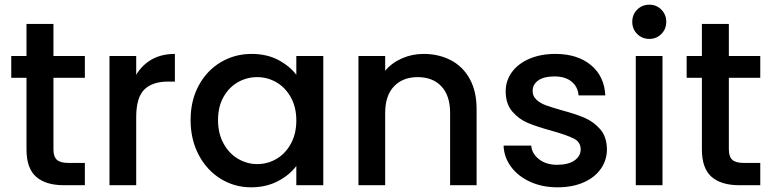

<svg xmlns="http://www.w3.org/2000/svg" viewBox="-20 -790 3293 819"><path d="M208 -458V-153Q208 -122 222.5 -108.5Q237 -95 272 -95H342V0H252Q175 0 134 -36Q93 -72 93 -153V-458H28V-551H93V-688H208V-551H342V-458Z M561 -471Q586 -513 627.5 -536.5Q669 -560 726 -560V-442H697Q630 -442 595.5 -408Q561 -374 561 -290V0H447V-551H561Z M1053 -560Q1118 -560 1166.5 -534.5Q1215 -509 1244 -471V-551H1359V0H1244V-82Q1215 -43 1165 -17Q1115 9 1051 9Q980 9 921 -27.5Q862 -64 827.5 -129.5Q793 -195 793 -278Q793 -361 827.5 -425Q862 -489 921.5 -524.5Q981 -560 1053 -560ZM1077 -461Q1033 -461 995 -439.5Q957 -418 933.5 -376.5Q910 -335 910 -278Q910 -221 933.5 -178Q957 -135 995.5 -112.5Q1034 -90 1077 -90Q1121 -90 1159 -112Q1197 -134 1220.5 -176.5Q1244 -219 1244 -276Q1244 -333 1220.5 -375Q1197 -417 1159 -439Q1121 -461 1077 -461Z M2013 -325V0H1900V-308Q1900 -382 1863 -421.5Q1826 -461 1762 -461Q1698 -461 1660.5 -421.5Q1623 -382 1623 -308V0H1509V-551H1623V-488Q1651 -522 1694.5 -541Q1738 -560 1787 -560Q1852 -560 1903.5 -533Q1955 -506 1984 -453Q2013 -400 2013 -325Z M2128 -169H2246Q2249 -134 2279.5 -110.5Q2310 -87 2356 -87Q2404 -87 2430.5 -105.5Q2457 -124 2457 -153Q2457 -184 2427.5 -199Q2398 -214 2334 -232Q2272 -249 2233 -265Q2194 -281 2165.5 -314Q2137 -347 2137 -401Q2137 -445 2163 -481.5Q2189 -518 2237.5 -539Q2286 -560 2349 -560Q2443 -560 2500.5 -512.5Q2558 -465 2562 -383H2448Q2445 -420 2418 -442Q2391 -464 2345 -464Q2300 -464 2276 -447Q2252 -430 2252 -402Q2252 -380 2268 -365Q2284 -350 2307 -341.5Q2330 -333 2375 -320Q2435 -304 2473.5 -287.5Q2512 -271 2540 -239Q2568 -207 2569 -154Q2569 -107 2543 -70Q2517 -33 2469.5 -12Q2422 9 2358 9Q2293 9 2241.5 -14.5Q2190 -38 2160 -78.5Q2130 -119 2128 -169Z M2677 -697Q2677 -728 2698 -749Q2719 -770 2750 -770Q2780 -770 2801 -749Q2822 -728 2822 -697Q2822 -666 2801 -645Q2780 -624 2750 -624Q2719 -624 2698 -645Q2677 -666 2677 -697ZM2806 -551V0H2692V-551Z M3089 -458V-153Q3089 -122 3103.5 -108.5Q3118 -95 3153 -95H3223V0H3133Q3056 0 3015 -36Q2974 -72 2974 -153V-458H2909V-551H2974V-688H3089V-551H3223V-458Z"/></svg>

Font: Poppins-Tabular Medium
Style: Regular
Weight: 500
Designer: Ninad Kale (Devanagari), Jonny Pinhorn (Latin)
Foundry: Indian Type Foundry
Version: Version 4.004